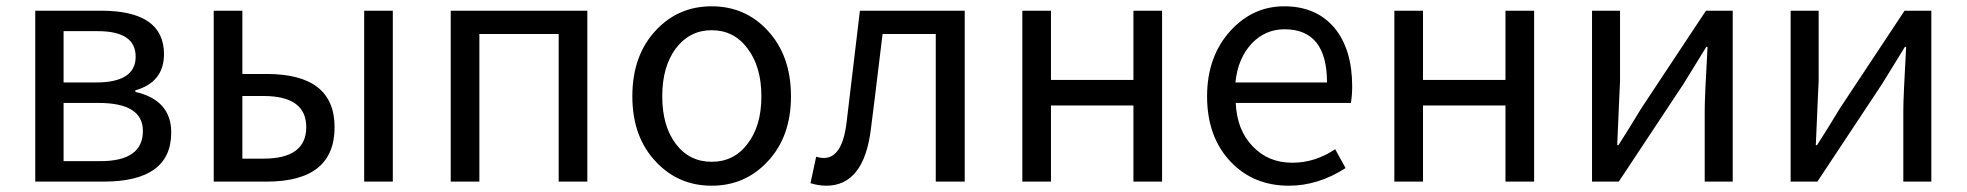

<svg xmlns="http://www.w3.org/2000/svg" viewBox="-20 -577 6248 610"><path d="M92 -543H301Q501 -543 501 -405Q501 -316 410 -290V-285Q524 -259 524 -156Q524 0 309 0H92ZM285 -315Q411 -315 411 -397Q411 -478 291 -478H182V-315ZM299 -65Q434 -65 434 -161Q434 -250 293 -250H182V-65Z M659 -543H750V-342H827Q1043 -342 1043 -173Q1043 0 827 0H659ZM817 -73Q953 -73 953 -173Q953 -272 817 -272H750V-73ZM1137 -543H1228V0H1137Z M1412 -543H1846V0H1755V-469H1503V0H1412Z M2065 -62Q1989 -141 1989 -271Q1989 -402 2065 -482Q2136 -557 2241 -557Q2346 -557 2417 -482Q2493 -402 2493 -271Q2493 -141 2417 -62Q2346 13 2241 13Q2136 13 2065 -62ZM2355 -120Q2399 -177 2399 -271Q2399 -365 2355 -423Q2312 -481 2241 -481Q2171 -481 2127 -423Q2084 -365 2084 -271Q2084 -177 2127 -120Q2170 -63 2241 -63Q2312 -63 2355 -120Z M2555 5 2573 -79Q2587 -75 2597 -75Q2657 -75 2670 -191L2712 -543H3045V0H2953V-469H2784Q2753 -212 2747 -168Q2725 13 2605 13Q2581 13 2555 5Z M3228 -543H3319V-323H3581V-543H3672V0H3581V-242H3319V0H3228Z M3891 -62Q3815 -141 3815 -271Q3815 -398 3890 -480Q3961 -557 4060 -557Q4162 -557 4220 -488Q4276 -420 4276 -302Q4276 -276 4272 -250H3906Q3910 -163 3960 -112Q4009 -60 4086 -60Q4158 -60 4222 -103L4255 -43Q4168 13 4075 13Q3963 13 3891 -62ZM4196 -315Q4196 -484 4061 -484Q4001 -484 3958 -440Q3913 -393 3905 -315Z M4410 -543H4501V-323H4763V-543H4854V0H4763V-242H4501V0H4410Z M5038 -543H5127V-316Q5127 -326 5118 -116H5122Q5158 -172 5194 -232L5400 -543H5485V0H5396V-227Q5396 -268 5405 -428H5401L5329 -311L5123 0H5038Z M5669 -543H5758V-316Q5758 -326 5749 -116H5753Q5789 -172 5825 -232L6031 -543H6116V0H6027V-227Q6027 -268 6036 -428H6032L5960 -311L5754 0H5669Z"/></svg>

Font: Source Han Sans K Regular
Style: Regular
Weight: 400
Designer: Ryoko NISHIZUKA  (kana & ideographs); Paul D. Hunt (Latin, Greek & Cyrillic); Wenlong ZHANG  (bopomofo); Sandoll Communi
Foundry: Adobe Systems Incorporated
Version: Version 1.00 July 18, 2014, initial release